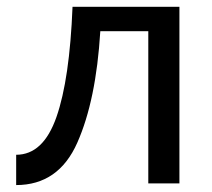

<svg xmlns="http://www.w3.org/2000/svg" viewBox="-20 -532 614 557"><path d="M26.9 4.9V-83Q105.5 -83 143.8 -192.6Q182.1 -302.2 190.4 -512.2H500.5V0H410.2V-441.4H271Q258.8 -241.2 204.3 -118.2Q149.9 4.9 26.9 4.9Z"/></svg>

Font: Cadman
Style: Regular
Weight: 400
Designer: Paul James MIller
Foundry: High-Logic / Made with FontCreator
Version: Version 2.114;March 28, 2021;FontCreator 13.0.0.2683 64-bit